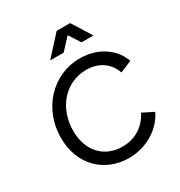

<svg xmlns="http://www.w3.org/2000/svg" viewBox="-228 -1160 1249 1330"><g transform="rotate(-30 397.0 -495.0)"><path d="M416 12C571 12 688 -78 732 -175L644 -219C603 -136 523 -79 417 -79C272 -79 174 -183 174 -344C174 -528 297 -666 462 -666C567 -666 637 -611 666 -528L759 -567C728 -663 624 -757 464 -757C242 -757 76 -573 76 -344C76 -126 225 12 416 12ZM280 -847H388L472 -938L531 -847H626L529 -1002H421Z"/></g></svg>

Font: Mluvka Medium
Style: Italic
Weight: 500
Italic angle: -8°
Designer: Modified by Jiří Krblich, Original typeface by Gumpita Rahayu
Foundry: Gumpita Rahayu & Jiří Krblich
Version: Version 2.000;Glyphs 3.1.1 (3134)